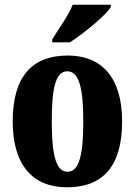

<svg xmlns="http://www.w3.org/2000/svg" viewBox="-20 -786 573 816"><path d="M202 -619V-606H277C336 -644 430 -721 451 -756V-766H289C272 -721 227 -660 202 -619ZM265 10C419 10 499 -82 499 -270C499 -458 411 -550 268 -550C114 -550 34 -458 34 -270C34 -82 121 10 265 10ZM267 -56C217 -56 200 -130 200 -270C200 -411 216 -483 266 -483C316 -483 334 -411 334 -270C334 -130 317 -56 267 -56Z"/></svg>

Font: Noto Serif Devanagari ExtraCondensed Black
Style: Regular
Weight: 900
Width: 2
Designer: Universal Thirst, Indian Type Foundry and the Monotype Design Team
Foundry: Monotype Imaging Inc.
Version: Version 2.004